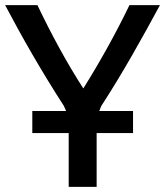

<svg xmlns="http://www.w3.org/2000/svg" viewBox="-25 -721 644 749"><path d="M352 8H243V-202H101V-288H233L224 -308C137 -443 63 -572 -5 -701H121C173 -592 234 -478 300 -376C364 -478 427 -591 480 -701H599C529 -572 456 -440 371 -309C368 -304 365 -293 362 -288H494V-202H352Z"/></svg>

Font: Repo Medium
Style: Regular
Weight: 500
Designer: Stefan Peev
Foundry: Context Ltd
Version: Version 1.502